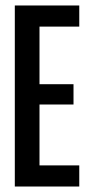

<svg xmlns="http://www.w3.org/2000/svg" viewBox="-20 -680 325 700"><path d="M34 0V-660H269V-583H124V-373H248V-299H124V-77H269V0Z"/></svg>

Font: Bricolage Grotesque 48pt Condensed
Style: Regular
Weight: 400
Width: 3
Designer: Mathieu Triay
Foundry: Atelier Triay
Version: Version 1.000; ttfautohint (v1.8.4.7-5d5b);gftools[0.9.32]